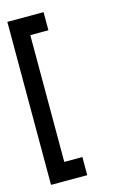

<svg xmlns="http://www.w3.org/2000/svg" viewBox="-94 -539 376 640"><g transform="rotate(-15 94.0 -219.0)"><path d="M62.5 -437.5V-500H125V-437.5ZM0 -437.5V-500H62.5V-437.5ZM0 -375V-437.5H62.5V-375ZM0 -312.5V-375H62.5V-312.5ZM0 -250V-312.5H62.5V-250ZM0 -187.5V-250H62.5V-187.5ZM0 -125V-187.5H62.5V-125ZM0 -62.5V-125H62.5V-62.5ZM0 0V-62.5H62.5V0ZM0 62.5V0H62.5V62.5ZM62.5 62.5V0H125V62.5Z"/></g></svg>

Font: AprilSans
Style: Regular
Weight: 400
Designer: typesprite
Version: Version 1.001;PS 001.001;hotconv 1.0.88;makeotf.lib2.5.64775